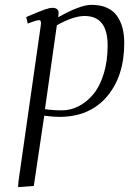

<svg xmlns="http://www.w3.org/2000/svg" viewBox="-20 -476 533 790"><path d="M54.2 293.9 56.2 269 147.9 -372.1Q150.9 -393.1 141.1 -393.1Q129.9 -393.1 94.2 -378.9L87.9 -405.8Q142.6 -429.2 163.1 -436.5Q183.6 -443.8 195.8 -443.8Q221.2 -443.8 221.2 -421.9Q221.2 -416 220.2 -411.1L219.2 -404.8Q309.6 -456.1 356.9 -456.1Q394 -456.1 420.9 -443.6Q447.8 -431.2 462.6 -408.9Q477.5 -386.7 484.4 -359.6Q491.2 -332.5 491.2 -298.8Q491.2 -162.6 420.2 -78.9Q349.1 4.9 224.1 4.9Q198.7 4.9 162.1 0L119.1 289.1ZM165 -26.9Q197.3 -22 234.9 -22Q271 -22 304.4 -39.3Q337.9 -56.6 364.5 -88.9Q391.1 -121.1 407 -173.1Q422.9 -225.1 422.9 -289.1Q422.9 -410.2 328.1 -410.2Q282.2 -410.2 213.9 -372.1Z"/></svg>

Font: Dehuti Alt
Style: Italic
Weight: 400
Version: Version 1.2